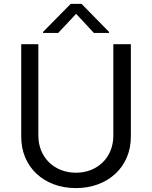

<svg xmlns="http://www.w3.org/2000/svg" viewBox="-20 -955 780 986"><path d="M562 -728V-258C562 -148 482 -68 370 -68C258 -68 177 -148 177 -258V-728H89V-252C89 -98 205 11 370 11C533 11 652 -97 652 -252V-728ZM201 -786H279L371 -884L462 -786H540V-791L399 -935H343L201 -791Z"/></svg>

Font: Wafeq
Style: Regular
Weight: 400
Designer: Rasmus Andersson & Azza Alameddine
Foundry: Google & TypeTogether
Version: Version 3.000;FEAKit 1.0